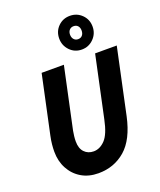

<svg xmlns="http://www.w3.org/2000/svg" viewBox="-173 -1067 985 1184"><g transform="rotate(-20 320.0 -474.5)"><path d="M54 -206Q54 -229 56.5 -254Q59 -279 65 -307L147 -690H293L207 -288Q204 -272 202 -254.5Q200 -237 200 -220Q200 -174 223.5 -149.5Q247 -125 284 -125Q325 -125 359 -160.5Q393 -196 412 -288L498 -690H640L548 -259Q517 -116 443 -52Q369 12 266 12Q202 12 154.5 -16.5Q107 -45 80.5 -94.5Q54 -144 54 -206ZM321 -851Q321 -898 352.5 -929.5Q384 -961 430 -961Q476 -961 508 -929.5Q540 -898 540 -851Q540 -805 508 -772.5Q476 -740 430 -740Q384 -740 352.5 -772.5Q321 -805 321 -851ZM392 -851Q392 -832 402.5 -820Q413 -808 430 -808Q448 -808 458 -820Q468 -832 468 -851Q468 -870 458 -881.5Q448 -893 430 -893Q413 -893 402.5 -881.5Q392 -870 392 -851Z"/></g></svg>

Font: Radio Canada Condensed
Style: Bold Italic
Weight: 700
Width: 3
Italic angle: -12°
Designer: Charles Daoud, Etienne Aubert Bonn, Alexandre Saumier Demers, Jacques Le Bailly
Foundry: Radio-Canada
Version: Version 2.104; ttfautohint (v1.8.4.7-5d5b);gftools[0.9.28.de